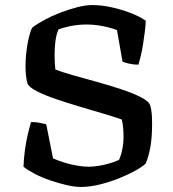

<svg xmlns="http://www.w3.org/2000/svg" viewBox="-20 -740 686 760"><path d="M300 0Q275 0 243 -7.5Q211 -15 177.5 -26.5Q144 -38 116.5 -52.5Q89 -67 73 -80Q74 -111 78.5 -144.5Q83 -178 90 -208Q97 -238 103 -257Q123 -257 139.5 -253.5Q156 -250 163 -248L190 -113Q208 -105 233 -97Q258 -89 284.5 -84.5Q311 -80 330 -80Q348 -80 370.5 -83.5Q393 -87 414.5 -93.5Q436 -100 451 -107Q459 -124 464 -148.5Q469 -173 469 -200Q469 -215 467.5 -233.5Q466 -252 462 -267Q431 -278 386.5 -291Q342 -304 293.5 -318.5Q245 -333 201 -348Q157 -363 126.5 -378.5Q96 -394 89 -409Q85 -422 83 -440Q81 -458 81 -477Q81 -519 88.5 -563Q96 -607 107 -630Q126 -645 155.5 -661Q185 -677 219 -690Q253 -703 286 -711.5Q319 -720 344 -720Q382 -720 422.5 -711Q463 -702 498.5 -688Q534 -674 557 -658Q556 -637 553 -612.5Q550 -588 546 -563Q542 -538 537 -517.5Q532 -497 528 -484Q509 -484 491.5 -488Q474 -492 465 -496L443 -621Q427 -627 407.5 -632Q388 -637 366.5 -640Q345 -643 323 -643Q305 -643 286 -641Q267 -639 248.5 -634.5Q230 -630 212 -624Q203 -605 199.5 -577.5Q196 -550 196 -522Q196 -504 197 -490Q198 -476 199 -465Q224 -455 268 -442.5Q312 -430 363 -416Q414 -402 460.5 -386.5Q507 -371 539 -354.5Q571 -338 575 -321Q579 -308 580.5 -291Q582 -274 582 -248Q582 -200 576 -162.5Q570 -125 557 -93Q545 -81 517.5 -65.5Q490 -50 453 -35Q416 -20 376 -10Q336 0 300 0Z"/></svg>

Font: Texturina Medium
Style: Regular
Weight: 500
Designer: Guillermo Torres Carreño
Foundry: Omnibus-Type
Version: Version 1.003